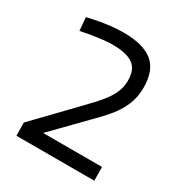

<svg xmlns="http://www.w3.org/2000/svg" viewBox="-160 -786 849 901"><g transform="rotate(30 265.0 -335.5)"><path d="M57 0 56 -71 247 -269Q277 -300 301.5 -326.5Q326 -353 344 -378.5Q362 -404 371.5 -430Q381 -456 381 -486Q381 -547 345 -571.5Q309 -596 237 -596Q210 -596 180 -592.5Q150 -589 125 -585Q95 -580 67 -574L61 -645Q90 -652 122 -658Q149 -663 183 -667Q217 -671 252 -671Q357 -671 409 -629.5Q461 -588 461 -494Q461 -457 452.5 -426.5Q444 -396 427.5 -367Q411 -338 386 -309Q361 -280 327 -246L159 -74H478L479 0Z"/></g></svg>

Font: Panefresco 400wt
Style: Regular
Weight: 400
Foundry: Campivisivi & Chank Co
Version: Version 1.002